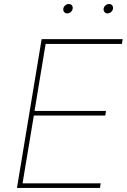

<svg xmlns="http://www.w3.org/2000/svg" viewBox="-20 -919 620 939"><path d="M63 0 183.6 -727.5H580.1L576.2 -704.1H203.1L148.9 -376.5H498.5L495.1 -354H145.5L90.3 -22.5H472.7L468.8 0ZM505.9 -853.5Q496.6 -853.5 491 -860.4Q485.4 -867.2 486.8 -876.5Q488.3 -886.2 496.3 -892.8Q504.4 -899.4 513.7 -899.4Q523.4 -899.4 528.8 -892.8Q534.2 -886.2 532.7 -876.5Q531.2 -867.2 523.4 -860.4Q515.6 -853.5 505.9 -853.5ZM308.6 -853.5Q299.3 -853.5 293.7 -860.4Q288.1 -867.2 289.6 -876.5Q291 -886.2 299.1 -892.8Q307.1 -899.4 316.4 -899.4Q326.2 -899.4 331.5 -892.8Q336.9 -886.2 335.4 -876.5Q334 -867.2 326.2 -860.4Q318.4 -853.5 308.6 -853.5Z"/></svg>

Font: Inter 17pt Thin
Style: Italic
Weight: 250
Italic angle: -9.3988°
Version: Version 4.001;git-66647c0bb